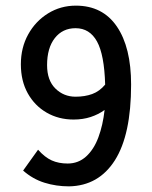

<svg xmlns="http://www.w3.org/2000/svg" viewBox="-20 -650 540 681"><path d="M225 11Q179 11 137.5 -2Q96 -15 62 -45L115 -119Q139 -92 163.5 -81Q188 -70 220 -70Q258 -70 285.5 -95Q313 -120 329 -163Q345 -206 351 -260Q329 -244 301.5 -235Q274 -226 241 -226Q188 -226 145.5 -250.5Q103 -275 78.5 -319Q54 -363 54 -422Q54 -481 80 -528Q106 -575 150.5 -602.5Q195 -630 249 -630Q344 -630 394.5 -556Q445 -482 445 -350Q445 -172 387.5 -81.5Q330 9 225 11ZM147 -419Q147 -365 176.5 -336Q206 -307 248 -307Q281 -307 307 -316.5Q333 -326 353 -350Q350 -456 324 -503Q298 -550 248 -550Q202 -550 174.5 -515Q147 -480 147 -419Z"/></svg>

Font: Inconsolata SemiBold
Style: Regular
Weight: 600
Monospace: yes
Designer: Raph Levien, Cyreal, Brenton Simpson
Foundry: Raph Levien, Cyreal, Google
Version: Version 3.100; ttfautohint (v1.8.4.7-5d5b)